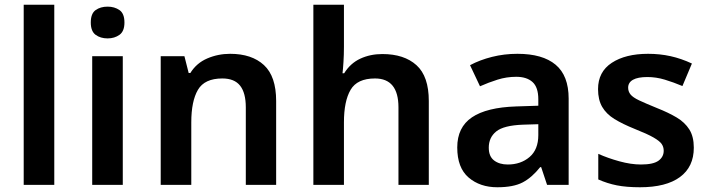

<svg xmlns="http://www.w3.org/2000/svg" viewBox="-20 -780 2987 810"><path d="M209 0H80V-760H209Z M498 -543V0H369V-543ZM434 -752Q463 -752 484 -737.5Q505 -723 505 -685Q505 -648 484 -633Q463 -618 434 -618Q404 -618 383.5 -633Q363 -648 363 -685Q363 -723 383.5 -737.5Q404 -752 434 -752Z M951 -553Q1042 -553 1093.5 -505.5Q1145 -458 1145 -354V0H1017V-327Q1017 -388 993 -418.5Q969 -449 918 -449Q843 -449 815 -401Q787 -353 787 -264V0H658V-543H758L776 -472H783Q809 -514 854.5 -533.5Q900 -553 951 -553Z M1431 -582Q1431 -549 1429 -518Q1427 -487 1425 -471H1432Q1458 -513 1500 -532.5Q1542 -552 1593 -552Q1685 -552 1737 -505Q1789 -458 1789 -354V0H1661V-327Q1661 -449 1562 -449Q1487 -449 1459 -401Q1431 -353 1431 -264V0H1302V-760H1431Z M2163 -553Q2269 -553 2324 -507Q2379 -461 2379 -364V0H2288L2263 -75H2259Q2224 -31 2185 -10.5Q2146 10 2078 10Q2005 10 1957 -31Q1909 -72 1909 -158Q1909 -243 1971 -285Q2033 -327 2158 -331L2251 -334V-361Q2251 -412 2226.5 -434Q2202 -456 2158 -456Q2117 -456 2079 -444Q2041 -432 2005 -416L1963 -505Q2004 -527 2055.5 -540Q2107 -553 2163 -553ZM2186 -254Q2105 -251 2073.5 -225.5Q2042 -200 2042 -157Q2042 -120 2064.5 -103Q2087 -86 2122 -86Q2177 -86 2214 -117.5Q2251 -149 2251 -210V-256Z M2907 -157Q2907 -76 2848.5 -33Q2790 10 2680 10Q2623 10 2582.5 2Q2542 -6 2504 -23V-131Q2544 -113 2593 -99.5Q2642 -86 2684 -86Q2736 -86 2758 -102Q2780 -118 2780 -144Q2780 -160 2771.5 -172.5Q2763 -185 2737 -200Q2711 -215 2658 -236Q2606 -257 2572 -278Q2538 -299 2520.5 -329Q2503 -359 2503 -404Q2503 -477 2561 -515Q2619 -553 2714 -553Q2764 -553 2809 -543Q2854 -533 2899 -512L2859 -417Q2821 -433 2784.5 -444Q2748 -455 2711 -455Q2671 -455 2650.5 -443.5Q2630 -432 2630 -410Q2630 -394 2640 -381.5Q2650 -369 2676.5 -356.5Q2703 -344 2752 -324Q2800 -305 2834.5 -284.5Q2869 -264 2888 -234Q2907 -204 2907 -157Z"/></svg>

Font: Noto Sans Sora Sompeng SemiBold
Style: Regular
Weight: 600
Version: Version 2.101